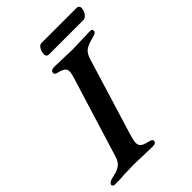

<svg xmlns="http://www.w3.org/2000/svg" viewBox="-263 -893 1001 1001"><g transform="rotate(-45 237.5 -392.5)"><path d="M-34 -9Q-31 -24 -4 -30Q37 -38 57 -52Q77 -66 86 -97L226 -551Q231 -571 231 -580Q231 -596 220 -604.5Q209 -613 182 -620Q160 -624 165 -641Q166 -647 173.5 -650.5Q181 -654 191 -654Q216 -654 260 -652Q300 -650 321 -650Q338 -650 382 -652Q428 -654 453 -654Q473 -654 470 -640Q469 -632 461.5 -627.5Q454 -623 439 -620Q397 -609 379.5 -595.5Q362 -582 352 -550L221 -122Q211 -87 211 -74Q211 -55 221.5 -46.5Q232 -38 256 -32Q275 -28 281.5 -23Q288 -18 286 -10Q283 3 261 3Q237 3 187 1Q141 -1 121 -1Q100 -1 56 1Q20 4 -16 4Q-25 4 -30 0.5Q-35 -3 -34 -9ZM199 -735Q199 -755 208.5 -772Q218 -789 232 -789H492Q499 -789 504 -784Q509 -779 509 -773Q509 -752 497 -735.5Q485 -719 471 -719H217Q209 -719 204 -724Q199 -729 199 -735Z"/></g></svg>

Font: EB Garamond SemiBold
Style: Italic
Weight: 600
Italic angle: -17.2°
Designer: Georg Duffner and Octavio Pardo
Foundry: Georg Duffner
Version: Version 1.000